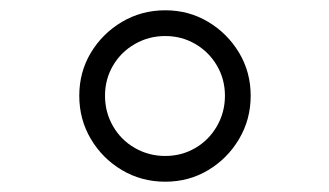

<svg xmlns="http://www.w3.org/2000/svg" viewBox="-20 -687 640 373"><path d="M301 -334Q255 -334 217 -356.5Q179 -379 156.5 -417Q134 -455 134 -501Q134 -547 156.5 -584.5Q179 -622 217 -644.5Q255 -667 301 -667Q347 -667 384.5 -644.5Q422 -622 444.5 -584.5Q467 -547 467 -501Q467 -455 444.5 -417Q422 -379 384.5 -356.5Q347 -334 301 -334ZM301 -384Q333 -384 359.5 -399.5Q386 -415 401.5 -442Q417 -469 417 -501Q417 -533 401.5 -559.5Q386 -586 359.5 -601.5Q333 -617 301 -617Q269 -617 242 -601.5Q215 -586 199.5 -559.5Q184 -533 184 -501Q184 -469 199.5 -442Q215 -415 242 -399.5Q269 -384 301 -384Z"/></svg>

Font: Epunda Sans Light
Style: Regular
Weight: 300
Designer: Simon Atzbach
Foundry: typofactur
Version: Version 2.204; ttfautohint (v1.8.4.7-5d5b)